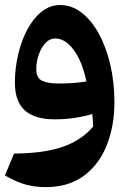

<svg xmlns="http://www.w3.org/2000/svg" viewBox="-20 -476 530 780"><path d="M165 284.2Q123.5 284.2 85.7 274.2Q47.9 264.2 0 236.8L37.1 147.9Q158.2 147 234.6 120.6Q311 94.2 358.4 38.1Q357.9 13.2 355 -12.7Q322.3 -2.9 283.4 2.9Q244.6 8.8 201.7 8.8Q122.1 8.8 81.3 -27.1Q40.5 -63 40.5 -140.6Q40.5 -197.8 53.5 -253.7Q66.4 -309.6 90.6 -355.2Q114.7 -400.9 148.7 -428.2Q182.6 -455.6 224.6 -455.6Q271.5 -455.6 311.5 -424.6Q351.6 -393.6 381.6 -338.9Q411.6 -284.2 428.2 -212.9Q444.8 -141.6 444.8 -61Q444.8 36.6 413.3 115Q381.8 193.4 319.8 238.8Q257.8 284.2 165 284.2ZM331.1 -145Q314.5 -225.1 280 -272.5Q245.6 -319.8 203.6 -319.8Q182.1 -319.8 164.8 -301.3Q147.5 -282.7 137.5 -254.2Q127.4 -225.6 127.4 -195.3Q127.4 -160.2 150.1 -148.4Q172.9 -136.7 218.8 -136.7Q245.6 -136.7 275.4 -138.7Q305.2 -140.6 331.1 -145Z"/></svg>

Font: Pinar-DS3-FD Bold
Style: Regular
Weight: 700
Designer: Amin Abedi
Version: Version 3.000